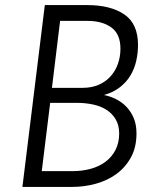

<svg xmlns="http://www.w3.org/2000/svg" viewBox="-20 -734 621 754"><path d="M216 -652 184 -389H304Q340 -389 367.5 -401Q395 -413 414 -434Q433 -455 443 -483Q453 -511 453 -543Q453 -600 417.5 -626Q382 -652 323 -652ZM177 -330 144 -62H266Q303 -62 336 -71Q369 -80 394 -98.5Q419 -117 433.5 -145Q448 -173 448 -210Q448 -242 434.5 -265Q421 -288 398.5 -302.5Q376 -317 346 -323.5Q316 -330 284 -330ZM68 0 156 -714H323Q414 -714 468 -677.5Q522 -641 522 -557Q522 -526 515 -495Q508 -464 492.5 -438Q477 -412 451 -391.5Q425 -371 388 -361Q413 -356 436 -344.5Q459 -333 477 -314Q495 -295 505.5 -269.5Q516 -244 516 -210Q516 -156 494.5 -116.5Q473 -77 437.5 -51Q402 -25 356.5 -12.5Q311 0 264 0Z"/></svg>

Font: Josefin Sans
Style: Italic
Weight: 400
Italic angle: -7.5°
Designer: Santiago Orozco
Foundry: Typemade